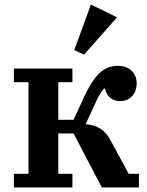

<svg xmlns="http://www.w3.org/2000/svg" viewBox="-20 -823 644 843"><path d="M41 -60H105V-462H41V-522H298V-462H236V-297H303L349 -397Q384 -472 418 -503Q452 -534 497 -534Q535 -534 557.5 -512.5Q580 -491 580 -457Q580 -421 559 -400Q538 -379 508 -379Q481 -379 464 -393.5Q447 -408 441 -434H436Q415 -409 396 -364L356 -278Q398 -274 424 -256Q450 -238 468 -202L545 -60H590V0H427L303 -237H236V-60H298V0H41ZM306 -603 379 -803 494 -747 349 -583Z"/></svg>

Font: IBM Plex Serif SmBld
Style: Regular
Weight: 600
Designer: Mike Abbink, Paul van der Laan, Pieter van Rosmalen
Foundry: Bold Monday
Version: Version 3.001